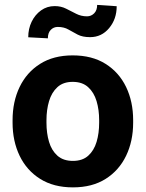

<svg xmlns="http://www.w3.org/2000/svg" viewBox="-20 -768 604 797"><path d="M32.2 -258.8V-269Q32.2 -346.2 61.5 -407Q90.8 -467.8 146.5 -502.9Q202.1 -538.1 281.7 -538.1Q362.3 -538.1 418.2 -502.9Q474.1 -467.8 503.4 -407Q532.7 -346.2 532.7 -269V-258.8Q532.7 -182.1 503.4 -121.3Q474.1 -60.5 418.5 -25.4Q362.8 9.8 282.7 9.8Q202.6 9.8 146.7 -25.4Q90.8 -60.5 61.5 -121.3Q32.2 -182.1 32.2 -258.8ZM172.9 -269V-258.8Q172.9 -214.8 183.6 -179Q194.3 -143.1 218.5 -121.6Q242.7 -100.1 282.7 -100.1Q322.3 -100.1 346.2 -121.6Q370.1 -143.1 380.9 -179Q391.6 -214.8 391.6 -258.8V-269Q391.6 -312 380.9 -348.1Q370.1 -384.3 345.9 -406.2Q321.8 -428.2 281.7 -428.2Q242.2 -428.2 218.3 -406.2Q194.3 -384.3 183.6 -348.1Q172.9 -312 172.9 -269ZM383.3 -747.6 464.4 -742.2Q464.4 -689 433.1 -651.4Q401.9 -613.8 354 -613.8Q322.8 -613.8 302.5 -624.3Q282.2 -634.8 263.9 -645.5Q245.6 -656.2 219.7 -656.2Q202.6 -656.2 190.7 -644Q178.7 -631.8 178.7 -608.9L97.2 -613.3Q97.2 -648.4 111.3 -677.7Q125.5 -707 150.4 -724.9Q175.3 -742.7 207 -742.7Q233.4 -742.7 254.6 -731.9Q275.9 -721.2 296.4 -710.7Q316.9 -700.2 341.3 -700.2Q358.4 -700.2 370.8 -712.6Q383.3 -725.1 383.3 -747.6Z"/></svg>

Font: Vazirmatn UI
Style: Bold
Weight: 700
Designer: Saber Rastikerdar
Foundry: Saber Rastikerdar
Version: Version 33.003